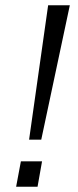

<svg xmlns="http://www.w3.org/2000/svg" viewBox="-20 -706 295 726"><path d="M90 -178 162 -686H244L136 -178ZM41 0 59 -96H139L122 0Z"/></svg>

Font: Archivo SemiCondensed Light
Style: Italic
Weight: 300
Width: 4
Italic angle: -10°
Designer: Hector Gatti
Foundry: Omnibus-Type
Version: Version 2.001